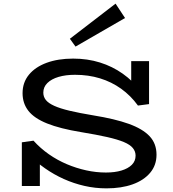

<svg xmlns="http://www.w3.org/2000/svg" viewBox="-20 -1022 948 1055"><path d="M565 13Q503 13 444 -0.5Q385 -14 330.5 -38.5Q276 -63 227.5 -97Q179 -131 139 -171L199 -163V0H100V-240L164 -249Q202 -207 248.5 -174.5Q295 -142 347 -120Q399 -98 453.5 -86Q508 -74 562 -74Q611 -74 647.5 -85Q684 -96 704.5 -116.5Q725 -137 725 -167Q725 -190 710 -208.5Q695 -227 660.5 -241.5Q626 -256 568.5 -269Q511 -282 426 -296Q310 -315 239 -343.5Q168 -372 136 -413Q104 -454 104 -510Q104 -569 139 -611.5Q174 -654 236.5 -677Q299 -700 382 -700Q461 -700 529.5 -678.5Q598 -657 654.5 -617Q711 -577 754 -521L701 -520V-686H799V-450L738 -442Q698 -497 645.5 -534.5Q593 -572 529.5 -591.5Q466 -611 392 -611Q341 -611 302 -599.5Q263 -588 240.5 -566Q218 -544 218 -513Q218 -490 232 -472.5Q246 -455 278 -440.5Q310 -426 362.5 -413.5Q415 -401 493 -388Q611 -369 687.5 -341.5Q764 -314 802 -273.5Q840 -233 840 -172Q840 -114 805 -72.5Q770 -31 708.5 -9Q647 13 565 13ZM395 -766 364 -809 615 -1002 667 -923Z"/></svg>

Font: BioRhyme SemiExpanded
Style: Regular
Weight: 400
Width: 6
Designer: Aoife Mooney
Foundry: Aoife Mooney Type
Version: Version 1.600;gftools[0.9.33]